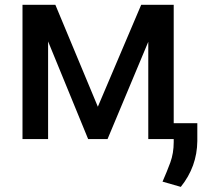

<svg xmlns="http://www.w3.org/2000/svg" viewBox="-20 -565 868 780"><path d="M71.4 0V-545.5H204.9L377.5 -131.4L553.6 -545.5H685.7V-64.6H781.6V8.2Q780.5 111.9 714.5 194.2L640.3 172.9Q649.1 152.7 657 133.5Q664.8 114.3 671.9 95.2Q685.7 57.5 685.7 12.1V0H582.4V-395.2L416.9 0H338.1L175.4 -396.7V0Z"/></svg>

Font: Inter P Medium
Style: Regular
Weight: 500
Designer: Rasmus Andersson
Foundry: rsms
Version: Version 3.018;git-588b23468